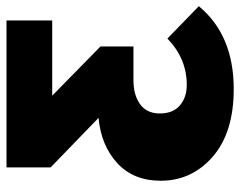

<svg xmlns="http://www.w3.org/2000/svg" viewBox="-96 -640 756 605"><g transform="rotate(-90 282.5 -338.0)"><path d="M304 20Q167 20 91 -46Q15 -112 15 -210Q15 -296 70.5 -347Q126 -398 213 -406L57 -557V-696H520V-552H283L438 -400V-296H332Q285 -296 256 -275Q227 -254 227 -213Q227 -171 252.5 -149.5Q278 -128 317 -128Q400 -128 463 -189L565 -90Q474 20 304 20Z"/></g></svg>

Font: Trujillo Black
Style: Regular
Weight: 900
Designer: Fira Sans original fonts by bBox Type GmbH, Carrois Corporate GbR, & Edenspiekermann AG / Changes by Cristiano Sobral
Foundry: Fira Sans original fonts by bBox Type GmbH, Carrois Corporate GbR, & Edenspiekermann AG / Changes by Cristiano Sobral
Version: Version 4.301;July 28, 2020;FontCreator 13.0.0.2655 64-bit